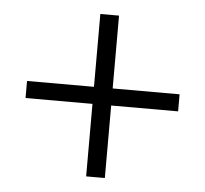

<svg xmlns="http://www.w3.org/2000/svg" viewBox="-42 -658 623 583"><g transform="rotate(5 269.5 -366.5)"><path d="M37 -340V-392H241V-614H298V-392H502V-340H298V-119H241V-340Z"/></g></svg>

Font: 寒蝉端黑体 Light
Style: Regular
Weight: 300
Designer: ChillDuanSans {Warren2060}; 
Source Han Sans {Ryoko NISHIZUKA 西塚涼子 (kana, bopomofo & ideographs); Paul D. Hunt (Latin, G
Foundry: ChillType&Adobe
Version: Version 1.300;Glyphs 3.3 (3306)